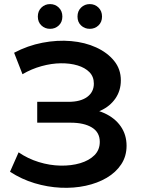

<svg xmlns="http://www.w3.org/2000/svg" viewBox="-20 -909 689 939"><path d="M29 -69 71 -164Q116 -133 169.5 -116.5Q223 -100 276 -99Q329 -98 372.5 -111Q416 -124 442 -150Q468 -176 468 -215Q468 -262 429.5 -285.5Q391 -309 325 -309H162V-411H315Q374 -411 406.5 -435Q439 -459 439 -500Q439 -534 417.5 -556Q396 -578 359.5 -589Q323 -600 277.5 -599.5Q232 -599 183 -585.5Q134 -572 90 -546L49 -651Q115 -686 187.5 -700Q260 -714 328 -708Q396 -702 450.5 -677Q505 -652 538 -611.5Q571 -571 571 -516Q571 -466 544.5 -427.5Q518 -389 472 -368Q426 -347 365 -347L370 -379Q439 -379 490.5 -355.5Q542 -332 570.5 -291Q599 -250 599 -196Q599 -145 573 -105.5Q547 -66 502 -39.5Q457 -13 399 -0.5Q341 12 277 9Q213 6 149.5 -13Q86 -32 29 -69ZM419 -768Q394 -768 376.5 -784.5Q359 -801 359 -828Q359 -855 376.5 -872Q394 -889 419 -889Q444 -889 461.5 -872Q479 -855 479 -828Q479 -801 461.5 -784.5Q444 -768 419 -768ZM225 -768Q200 -768 182.5 -784.5Q165 -801 165 -828Q165 -855 182.5 -872Q200 -889 225 -889Q250 -889 267.5 -872Q285 -855 285 -828Q285 -801 267.5 -784.5Q250 -768 225 -768Z"/></svg>

Font: MOST Montserrat SemiBold
Style: Regular
Weight: 600
Designer: Julieta Ulanovsky
Foundry: Julieta Ulanovsky
Version: Version 8.000;March 11, 2024;FontCreator 15.0.0.2926 64-bit